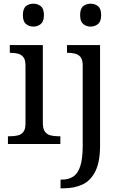

<svg xmlns="http://www.w3.org/2000/svg" viewBox="-20 -780 660 1040"><path d="M23 0V-42H36Q58 -42 76.5 -46.5Q95 -51 106.5 -65.5Q118 -80 118 -109V-426Q118 -456 106.5 -470.5Q95 -485 76.5 -489.5Q58 -494 36 -494H33V-536H212V-114Q212 -83 223 -67.5Q234 -52 253 -47Q272 -42 294 -42H307V0ZM161 -636Q137 -636 120.5 -650Q104 -664 104 -698Q104 -733 120.5 -746.5Q137 -760 161 -760Q184 -760 201 -746.5Q218 -733 218 -698Q218 -664 201 -650Q184 -636 161 -636ZM308 240V193H315Q351 193 376.5 176.5Q402 160 415 119.5Q428 79 428 9V-426Q428 -456 416.5 -470.5Q405 -485 386.5 -489.5Q368 -494 346 -494H343V-536H522V8Q522 97 496.5 148Q471 199 426.5 219.5Q382 240 324 240ZM471 -636Q447 -636 430.5 -650Q414 -664 414 -698Q414 -733 430.5 -746.5Q447 -760 471 -760Q494 -760 511 -746.5Q528 -733 528 -698Q528 -664 511 -650Q494 -636 471 -636Z"/></svg>

Font: Noto Serif Khmer
Style: Regular
Weight: 400
Designer: Danh Hong and the Monotype Design Team
Foundry: Monotype Imaging Inc.
Version: Version 2.003